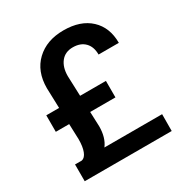

<svg xmlns="http://www.w3.org/2000/svg" viewBox="-154 -764 838 881"><g transform="rotate(-30 265.0 -324.0)"><path d="M357.4 -262.7H223.6L226.6 -185.5Q226.6 -125.5 198.7 -88.9H504.4L503.9 0H43V-88.9H79.1Q96.2 -92.8 105.7 -117.2Q115.2 -141.6 115.2 -181.6L112.3 -262.7H41.5V-350.1H109.4L106 -456.5Q106 -545.4 160.4 -596.9Q214.8 -648.4 304.4 -648.4Q394 -648.4 445.1 -600.8Q496.1 -553.2 496.1 -471.7H388.7Q388.7 -513.2 365.7 -536.4Q342.8 -559.6 302.2 -559.6Q261.7 -559.6 239.3 -531.5Q216.8 -503.4 216.8 -456.5L220.7 -350.1H357.4Z"/></g></svg>

Font: Yantramanav Medium
Style: Regular
Weight: 500
Version: Version 1.001;PS 1.0;hotconv 1.0.72;makeotf.lib2.5.5900; ttf